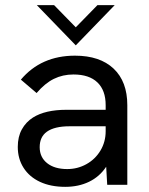

<svg xmlns="http://www.w3.org/2000/svg" viewBox="-20 -717 580 745"><path d="M392 -70Q366.5 -31.5 325.8 -11.8Q285 8 233 8Q177 8 135.5 -11.2Q94 -30.5 71.5 -65.8Q49 -101 49 -147Q49 -186.5 64.8 -215Q80.5 -243.5 108 -261Q155.5 -291 238 -291H390V-309Q390 -366.5 358 -397.2Q326 -428 265 -428Q223.5 -428 189 -411Q154.5 -394 122 -356L61 -408Q139.5 -501 271 -501Q367.5 -501 420.8 -450.8Q474 -400.5 474 -309V0H396ZM241 -61Q281 -61 315.2 -80Q349.5 -99 369.8 -132.8Q390 -166.5 390 -208V-227H250Q191.5 -227 162 -206Q134 -186 134 -146Q134 -107 162.8 -84Q191.5 -61 241 -61ZM123 -697H190L274 -611L358 -697H425L274 -541Z"/></svg>

Font: HK Grotesk
Style: Regular
Weight: 400
Designer: Alfredo Marco Pradil
Foundry: Hanken Design Co.
Version: Version 3.001